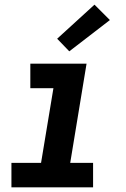

<svg xmlns="http://www.w3.org/2000/svg" viewBox="-20 -803 540 823"><path d="M29 0V-105H156L209 -425H110V-530H351L281 -105H379V0ZM277 -583 225 -637 385 -783 451 -717Z"/></svg>

Font: Iosevka Slab Extrabold Oblique
Style: Regular
Weight: 800
Italic angle: -9°
Monospace: yes
Designer: Belleve Invis
Foundry: Belleve Invis
Version: Version 11.1.1; ttfautohint (v1.8.3)